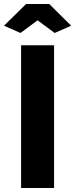

<svg xmlns="http://www.w3.org/2000/svg" viewBox="-37 -935 374 955"><path d="M-17.1 -807.1 92.8 -915H208L316.9 -807.1L234.9 -771L149.9 -834L64.9 -771ZM67.9 0V-710H231.9V0Z"/></svg>

Font: Raleway ExtraBold
Style: Regular
Weight: 800
Designer: Matt McInerney, Pablo Impallari, Rodrigo Fuenzalida
Foundry: Matt McInerney, Pablo Impallari, Rodrigo Fuenzalida
Version: Version 3.000g; ttfautohint (v1.5) -l 8 -r 28 -G 28 -x 14 -D